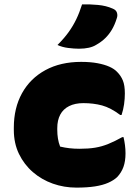

<svg xmlns="http://www.w3.org/2000/svg" viewBox="-20 -842 640 875"><path d="M350 -560Q392 -560 424 -554Q456 -548 478.5 -538Q501 -528 514 -514Q531 -497 540 -475Q549 -453 549 -416Q549 -392 545.5 -367Q542 -342 534 -318H528Q484 -351 445 -361.5Q406 -372 360 -372Q322 -372 295 -358.5Q268 -345 254.5 -319.5Q241 -294 241 -258V-250Q241 -230 244 -211Q247 -192 254 -174Q275 -169 296.5 -166.5Q318 -164 343 -164Q383 -164 413.5 -169Q444 -174 473.5 -186Q503 -198 537 -217H543Q547 -200 549.5 -181Q552 -162 552 -143Q552 -107 542.5 -81Q533 -55 514 -35Q498 -20 473 -9Q448 2 412.5 7.5Q377 13 328 13Q272 13 221 -5Q170 -23 130 -57.5Q90 -92 66.5 -140.5Q43 -189 43 -250V-260Q43 -350 80.5 -417.5Q118 -485 187 -522.5Q256 -560 350 -560ZM354 -822Q389 -823 426.5 -819.5Q464 -816 493 -803Q509 -797 513 -784Q517 -771 512 -758Q503 -729 490 -707Q477 -685 459.5 -668Q442 -651 419 -638Q405 -629 385 -624.5Q365 -620 340 -620Q318 -620 290.5 -623.5Q263 -627 242 -637Q273 -668 293 -696Q313 -724 327.5 -754Q342 -784 354 -822Z"/></svg>

Font: Recursive Monospace Casual Black
Style: Regular
Weight: 900
Version: Version 1.047